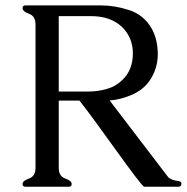

<svg xmlns="http://www.w3.org/2000/svg" viewBox="-20 -706 708 726"><path d="M616.7 -35.2Q630.4 -23.9 652.3 -22Q666 -20.5 666 -11.7V-10.3Q664.6 0 655.8 0H525.4Q521 0 492.2 -38.1Q463.4 -76.2 425.3 -128.9Q387.2 -181.6 347.2 -236.8Q307.1 -292 280.3 -325.7H202.1V-71.3Q202.1 -39.6 226.6 -31Q251 -22.5 251 -10.3Q251 0 241.2 0H75.7Q65.4 0 65.4 -10.3Q65.4 -22.5 89.8 -31Q114.3 -39.6 114.3 -71.3V-613.8Q114.3 -645 89.8 -653.8Q65.4 -662.6 65.4 -675.3Q65.4 -685.5 75.7 -685.5H363.8Q414.1 -685.5 468.8 -667.7Q523.4 -649.9 553.2 -598.6Q576.7 -557.1 576.7 -499Q575.7 -443.8 544.9 -399.9Q520.5 -365.2 477.1 -346.9Q433.6 -328.6 394.5 -326.2ZM202.1 -645V-359.9H315.4Q349.1 -359.9 383.8 -369.6Q418.5 -379.4 443.4 -404.3Q482.4 -441.9 482.4 -503.9Q482.4 -563.5 441.9 -603.5Q398.4 -645 325.2 -645Z"/></svg>

Font: Caudex
Style: Regular
Weight: 400
Version: Version 1.01